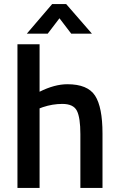

<svg xmlns="http://www.w3.org/2000/svg" viewBox="-20 -926 586 946"><path d="M175 0H66V-708H175V-474Q249 -511 312 -511Q412 -511 448.5 -454.5Q485 -398 485 -268V0H376V-265Q376 -346 359 -380Q342 -414 287 -414Q239 -414 191 -398L175 -392ZM112 -760 237 -906H306L433 -760H331L273 -836L215 -760Z"/></svg>

Font: Titillium Web[RUS by Daymarius]
Style: Regular
Weight: 600
Designer: Cyrillization by Daymarius
Foundry: Cyrillization by Daymarius
Version: Version 1.002 September 11, 2018